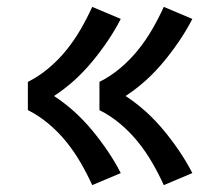

<svg xmlns="http://www.w3.org/2000/svg" viewBox="-20 -619 640 558"><path d="M456 -81Q441 -114 422.5 -146Q404 -178 381 -206.5Q358 -235 329.5 -259Q301 -283 269 -299V-381Q301 -397 329.5 -421Q358 -445 381 -473.5Q404 -502 422.5 -534Q441 -566 456 -599L539 -564Q522 -531 501 -500Q480 -469 456 -440Q432 -411 404.5 -386Q377 -361 345 -340Q377 -319 404.5 -294Q432 -269 456 -240Q480 -211 501 -180Q522 -149 539 -116ZM248 -81Q233 -114 214.5 -146Q196 -178 173 -206.5Q150 -235 121.5 -259Q93 -283 61 -299V-381Q93 -397 121.5 -421Q150 -445 173 -473.5Q196 -502 214.5 -534Q233 -566 248 -599L331 -564Q314 -531 293 -500Q272 -469 248 -440Q224 -411 196.5 -386Q169 -361 137 -340Q169 -319 196.5 -294Q224 -269 248 -240Q272 -211 293 -180Q314 -149 331 -116Z"/></svg>

Font: Iosevka Etoile Medium
Style: Regular
Weight: 500
Designer: Belleve Invis
Foundry: Belleve Invis
Version: Version 22.1.2; ttfautohint (v1.8.4)